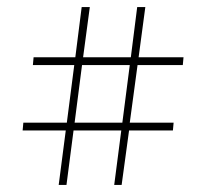

<svg xmlns="http://www.w3.org/2000/svg" viewBox="-20 -506 588 543"><path d="M46 -159H169L190 -322H73L75 -344H193L211 -486H234L215 -344H350L368 -486H391L372 -344H499L497 -322H369L347 -159H471L469 -137H345L324 17H303L323 -137H188L168 17H146L166 -137H44ZM191 -159H326L347 -322H212Z"/></svg>

Font: Grenze Gotisch Thin
Style: Regular
Weight: 100
Designer: Renata Polastri
Foundry: Omnibus-Type
Version: Version 1.001